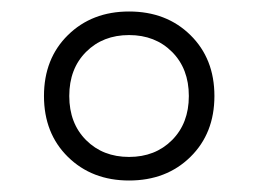

<svg xmlns="http://www.w3.org/2000/svg" viewBox="-20 -737 450 334"><path d="M204.5 -717Q269.5 -717 311.2 -676Q353 -635 353 -570Q353 -505 311.2 -464Q269.5 -423 204.5 -423Q140 -423 98.2 -464Q56.5 -505 56.5 -570Q56.5 -635 98.2 -676Q140 -717 204.5 -717ZM204.5 -464Q250 -464 279.2 -493.2Q308.5 -522.5 308.5 -570Q308.5 -617.5 279.2 -646.8Q250 -676 204.5 -676Q159 -676 129.8 -646.8Q100.5 -617.5 100.5 -570Q100.5 -522.5 129.8 -493.2Q159 -464 204.5 -464Z"/></svg>

Font: Newsreader 6pt Light
Style: Regular
Weight: 300
Designer: Hugues Gentile
Foundry: Production Type
Version: Version 1.003; ttfautohint (v1.8.3)